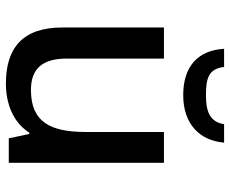

<svg xmlns="http://www.w3.org/2000/svg" viewBox="-86 -702 798 667"><g transform="rotate(90 313.5 -369.0)"><path d="M476 -748H412C404 -696 363 -685 313 -685C253 -685 220 -693 213 -748H150C155 -661 207 -606 311 -606C411 -606 469 -663 476 -748ZM546 -539H439V-267C439 -144 404 -77 293 -77C218 -77 184 -118 184 -202V-539H76V-186C76 -49 146 10 271 10C340 10 406 -15 441 -71H446L461 0H546Z"/></g></svg>

Font: Noto Sans Georgian Medium
Style: Regular
Weight: 500
Designer: Monotype Design Team, Akaki Razmadze
Foundry: Google LLC
Version: Version 2.005